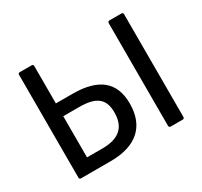

<svg xmlns="http://www.w3.org/2000/svg" viewBox="-137 -840 1082 1026"><g transform="rotate(-30 404.0 -327.5)"><path d="M90 0H273C432 0 516 -76 516 -216C516 -349 437 -414 276 -414H174V-645C174 -651 170 -655 164 -655H90C84 -655 80 -651 80 -645V-10C80 -4 84 0 90 0ZM644 0H718C724 0 728 -4 728 -10V-645C728 -651 724 -655 718 -655H644C638 -655 633 -651 633 -645V-10C633 -4 638 0 644 0ZM174 -81V-335H272C378 -335 421 -300 421 -216C421 -125 371 -81 269 -81Z"/></g></svg>

Font: Sofia Sans Cond SemiBold
Style: Regular
Weight: 600
Width: 3
Designer: Botio Nikoltchev, Ani Petrova
Foundry: lettersoup
Version: Version 4.100